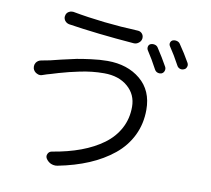

<svg xmlns="http://www.w3.org/2000/svg" viewBox="-86 -870 1099 1000"><g transform="rotate(10 463.5 -369.5)"><path d="M638.7 -643.6Q633.8 -652.3 636.2 -662.6Q638.7 -672.9 648.4 -676.8Q659.2 -680.7 670.4 -677.7Q681.6 -674.8 687.5 -665Q717.8 -619.1 743.2 -573.2Q748 -563.5 744.6 -552.7Q741.2 -542 731.4 -537.1Q720.7 -533.2 710 -536.6Q699.2 -540 693.4 -550.8Q667 -600.6 638.7 -643.6ZM749 -683.6Q743.2 -692.4 746.1 -702.1Q749 -711.9 757.8 -715.8Q768.6 -719.7 779.8 -716.8Q791 -713.9 796.9 -705.1Q828.1 -660.2 854.5 -613.3Q857.4 -607.4 857.4 -601.6Q857.4 -596.7 855.5 -592.8Q852.5 -582 841.8 -578.1Q831.1 -573.2 820.3 -577.1Q809.6 -581.1 804.7 -590.8Q776.4 -643.6 749 -683.6ZM609.4 -337.9Q609.4 -403.3 561.5 -444.3Q513.7 -485.4 436.5 -485.4Q403.3 -485.4 371.6 -481.9Q339.8 -478.5 306.2 -471.2Q272.5 -463.9 254.4 -459.5Q236.3 -455.1 201.7 -445.3Q167 -435.5 163.1 -433.6Q143.6 -428.7 122.1 -420.9Q115.2 -418 108.4 -418Q99.6 -418 90.8 -422.9Q75.2 -430.7 70.3 -447.3Q69.3 -453.1 69.3 -458Q69.3 -467.8 75.2 -477.5Q85 -491.2 101.6 -494.1Q121.1 -498 147.5 -502.9Q149.4 -503.9 203.1 -516.6Q256.8 -529.3 281.7 -534.2Q306.6 -539.1 354.5 -545.4Q402.3 -551.8 442.4 -551.8Q548.8 -551.8 617.2 -494.6Q685.5 -437.5 685.5 -335.9Q685.5 -261.7 655.3 -199.7Q625 -137.7 569.8 -92.8Q514.6 -47.9 441.9 -17.1Q369.1 13.7 279.3 31.2Q274.4 32.2 268.6 32.2Q256.8 32.2 245.1 27.3Q228.5 19.5 218.8 3.9Q211.9 -7.8 217.8 -20.5Q223.6 -33.2 237.3 -36.1Q321.3 -49.8 388.2 -74.7Q455.1 -99.6 504.9 -136.2Q554.7 -172.9 582 -224.1Q609.4 -275.4 609.4 -337.9ZM211.9 -705.1Q198.2 -708 189.5 -718.8Q182.6 -728.5 182.6 -739.3Q182.6 -742.2 183.6 -745.1Q185.5 -758.8 197.3 -766.6Q206.1 -772.5 215.8 -772.5Q219.7 -772.5 222.7 -772.5Q386.7 -742.2 571.3 -734.4Q585 -733.4 593.8 -722.7Q600.6 -713.9 600.6 -704.1Q600.6 -701.2 600.6 -698.2Q598.6 -683.6 586.9 -674.8Q576.2 -666 563.5 -666Q561.5 -666 560.5 -666Q363.3 -681.6 211.9 -705.1Z"/></g></svg>

Font: Gen Jyuu Gothic P Normal
Style: Regular
Weight: 300
Designer: [Source Han Sans]
Ryoko NISHIZUKA  (kana & ideographs); Paul D. Hunt (Latin, Greek & Cyrillic); Wenlong ZHANG  (bopomofo
Version: Version 1.002.20150607